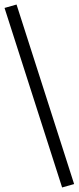

<svg xmlns="http://www.w3.org/2000/svg" viewBox="-36 -768 347 847"><path d="M238 59 -16 -733 37 -748 291 44Z"/></svg>

Font: Nunito Sans 10pt Light
Style: Regular
Weight: 300
Designer: Vernon Adams
Foundry: Vernon Adams
Version: Version 3.101;gftools[0.9.27]